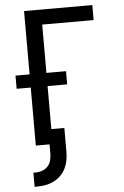

<svg xmlns="http://www.w3.org/2000/svg" viewBox="-62 -779 673 1045"><g transform="rotate(-5 274.0 -256.0)"><path d="M84 223V146H96Q115 146 133 139.5Q151 133 163.5 119Q176 105 180.5 86.5Q185 68 185 49V0H110V-317H33V-389H110V-735H483V-653H202V-389H309V-317H202V-82H273V49Q273 72 268.5 95.5Q264 119 253.5 140Q243 161 226 177.5Q209 194 187.5 204.5Q166 215 143 219Q120 223 96 223Z"/></g></svg>

Font: Iosevka Semi-Condensed Medium
Style: Regular
Weight: 500
Monospace: yes
Designer: Belleve Invis
Foundry: Belleve Invis
Version: Version 27.3.5